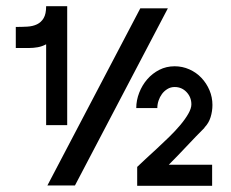

<svg xmlns="http://www.w3.org/2000/svg" viewBox="-20 -599 745 620"><path d="M598 -262Q598 -285 582.5 -301.5Q567 -318 544 -318Q531 -318 520.5 -311.5Q510 -305 503 -295.5Q496 -286 492 -274Q488 -262 488 -250H420Q420 -275 429.5 -299.5Q439 -324 455.5 -343Q472 -362 494.5 -373.5Q517 -385 544 -385Q569 -385 591.5 -375Q614 -365 630.5 -347.5Q647 -330 656.5 -307.5Q666 -285 666 -260Q666 -240 660 -220.5Q654 -201 640 -187H641Q612 -158 583 -127Q554 -96 525 -67H665V1H423V-60Q433 -70 450 -85.5Q467 -101 486.5 -119Q506 -137 526 -156.5Q546 -176 562 -195Q578 -214 588 -231.5Q598 -249 598 -262ZM31 -512Q50 -512 68 -513Q86 -514 99.5 -520.5Q113 -527 121 -540.5Q129 -554 129 -579H197V-195H129V-456Q116 -449 102 -446.5Q88 -444 74 -444H31ZM522 -572 222 0H133L433 -572Z"/></svg>

Font: Googee
Style: Regular
Weight: 400
Designer: Peter Wiegel
Foundry: CATFonts Peter Wiegel
Version: 1.000